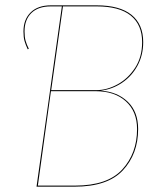

<svg xmlns="http://www.w3.org/2000/svg" viewBox="-20 -700 609 720"><path d="M498 -216Q498 -123 441 -61.5Q384 0 260 0H117L212 -676H170Q123 -676 97.5 -651Q72 -626 72 -582Q72 -561 76 -547Q80 -533 88 -517L84 -515Q76 -532 72 -546Q68 -560 68 -582Q68 -627 95 -653.5Q122 -680 171 -680H342Q429 -680 473 -644.5Q517 -609 517 -542Q517 -493 495.5 -453.5Q474 -414 437.5 -389.5Q401 -365 358 -360Q420 -356 459 -318.5Q498 -281 498 -216ZM172 -362H342Q381 -362 420.5 -383.5Q460 -405 486.5 -445.5Q513 -486 513 -542Q513 -607 470.5 -641.5Q428 -676 343 -676H216ZM494 -216Q494 -282 452 -320Q410 -358 339 -358H171L122 -4H262Q383 -4 438.5 -64.5Q494 -125 494 -216Z"/></svg>

Font: Fira Sans Condensed Four
Style: Italic
Weight: 100
Width: 3
Italic angle: -8°
Designer: bBox Type GmbH & Carrois Corporate GbR & Edenspiekermann AG
Foundry: bBox Type GmbH & Carrois Corporate GbR & Edenspiekermann AG
Version: Version 4.301